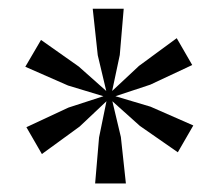

<svg xmlns="http://www.w3.org/2000/svg" viewBox="-20 -833 501 440"><path d="M198 -412.5 207 -518 224 -601 162.5 -543 76 -480 40.5 -541.5 137 -586.5 217 -612.5 136 -637 38 -680 74 -741.5 160.5 -680.5 223.5 -624.5 204 -706.5 192.5 -813H263.5L254.5 -707L237 -624.5L298.5 -682L385 -745.5L420.5 -684L324.5 -639L244.5 -612.5L325 -588.5L423 -545.5L387.5 -484L300.5 -544.5L237.5 -601L257 -519L268.5 -412.5Z"/></svg>

Font: Merriweather 144pt Medium
Style: Regular
Weight: 500
Version: Version 2.100